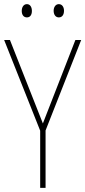

<svg xmlns="http://www.w3.org/2000/svg" viewBox="-20 -907 412 927"><path d="M85 -854C85 -837 93 -823 110 -823C126 -823 134 -836 134 -854C134 -872 126 -887 110 -887C93 -887 85 -871 85 -854ZM239 -855C239 -837 248 -823 264 -823C281 -823 289 -837 289 -855C289 -873 280 -887 264 -887C248 -887 239 -872 239 -855ZM187 -311 28 -714H0L174 -276V0H200V-277L372 -714H344Z"/></svg>

Font: Noto Sans Armenian Condensed Thin
Style: Regular
Weight: 100
Width: 3
Designer: Monotype Design Team
Foundry: Monotype Imaging Inc.
Version: Version 2.008